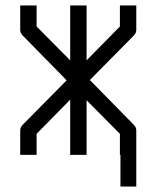

<svg xmlns="http://www.w3.org/2000/svg" viewBox="-20 -617 580 703"><path d="M237 -597H297V-396L419 -520V-597H479V-508Q479 -496 470 -487L309 -324L470 -160Q479 -151 479 -139V-107V-50V66H421V-50H419V-127L297 -250V-50H237V-252L114 -127V-50H54V-139Q54 -151 63 -160L224 -323L63 -487Q54 -496 54 -508V-597H114V-520L237 -396Z"/></svg>

Font: 3270 Nerd Font
Style: Regular
Weight: 400
Monospace: yes
Version: Version 3.0.1;Nerd Fonts 3.3.0